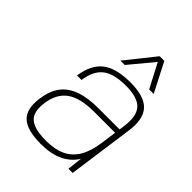

<svg xmlns="http://www.w3.org/2000/svg" viewBox="-202 -811 933 933"><g transform="rotate(45 264.5 -345.0)"><path d="M429 -77Q375 10 240 10Q144 10 106.5 -26Q69 -62 80 -141Q88 -201 115.5 -238Q143 -275 192.5 -293Q242 -311 317 -311H461L465 -340Q475 -416 444 -449.5Q413 -483 332 -483Q250 -483 210 -452Q170 -421 160 -350H129Q141 -434 190 -472Q239 -510 337 -510Q432 -510 470.5 -469Q509 -428 496 -338L449 0H420ZM457 -284H313Q218 -284 170 -250Q122 -216 112 -142Q106 -97 117.5 -70.5Q129 -44 160.5 -31.5Q192 -19 248 -19Q306 -19 346.5 -37.5Q387 -56 411.5 -96Q436 -136 445 -199ZM379 -700 456 -550H425L360 -674L257 -550H227L347 -700Z"/></g></svg>

Font: Fivo Sans Thin
Style: Regular
Weight: 250
Foundry: Alexander Slobzheninov
Version: 1.0